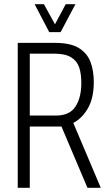

<svg xmlns="http://www.w3.org/2000/svg" viewBox="-20 -889 511 909"><path d="M64 0V-686H241Q314 -686 353.5 -661.5Q393 -637 408.5 -595.5Q424 -554 424 -501Q424 -424 396 -376Q368 -328 327 -307L457 0H394L271 -290H121V0ZM121 -342H246Q309 -342 337 -384Q365 -426 365 -497Q365 -539 355 -569.5Q345 -600 317 -617.5Q289 -635 235 -635H121ZM144 -869H188L254 -749H227L291 -869H337L267 -737H213Z"/></svg>

Font: Archivo ExtraCondensed ExtraLight
Style: Regular
Weight: 250
Width: 2
Designer: Hector Gatti
Foundry: Omnibus-Type
Version: Version 2.001